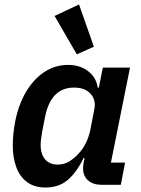

<svg xmlns="http://www.w3.org/2000/svg" viewBox="-20 -823 629 855"><path d="M518 0H432Q396 0 373 -19Q350 -38 350 -73Q350 -80 351 -88.5Q352 -97 353 -102L357 -119H352Q321 -55 281.5 -21.5Q242 12 182 12Q134 12 101.5 -11.5Q69 -35 53 -77.5Q37 -120 37 -174Q37 -204 40 -231Q43 -258 48 -284Q63 -358 96 -414Q129 -470 177 -502Q225 -534 283 -534Q336 -534 372.5 -506Q409 -478 415 -433H420L438 -522H559L474 -99H537ZM236 -90Q266 -90 289 -104.5Q312 -119 330 -139Q350 -160 363.5 -188.5Q377 -217 383 -249L400 -336Q406 -363 396.5 -385Q387 -407 365.5 -420Q344 -433 310 -433Q258 -433 226 -400.5Q194 -368 181 -304L167 -232Q165 -221 163 -205Q161 -189 161 -177Q161 -151 169.5 -131.5Q178 -112 195 -101Q212 -90 236 -90ZM322 -581 223 -752 332 -803 398 -615Z"/></svg>

Font: IBM Plex Sans SemiBold
Style: Italic
Weight: 600
Italic angle: -11.31°
Designer: Mike Abbink, Paul van der Laan, Pieter van Rosmalen
Foundry: Bold Monday
Version: Version 3.201